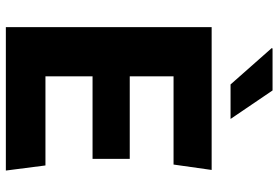

<svg xmlns="http://www.w3.org/2000/svg" viewBox="-164 -764 929 640"><g transform="rotate(90 300.0 -444.5)"><path d="M71 0V-686H547L529 -559H235V-413H510V-289H235V-132H532L549 0ZM262 -749 141 -886 142 -889H282L377 -749Z"/></g></svg>

Font: Chivo Mono
Style: Bold
Weight: 700
Monospace: yes
Designer: Hector Gatti
Foundry: Omnibus-Type
Version: Version 1.008; ttfautohint (v1.8.4.7-5d5b)